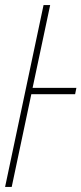

<svg xmlns="http://www.w3.org/2000/svg" viewBox="-62 -734 320 754"><path d="M-42 0H-16L61 -364H233L238 -389H66L135 -714H109Z"/></svg>

Font: Noto Sans ExtraCondensed Thin
Style: Italic
Weight: 100
Width: 2
Italic angle: -12°
Designer: Monotype Design Team
Foundry: Monotype Imaging Inc.
Version: Version 2.013